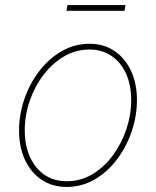

<svg xmlns="http://www.w3.org/2000/svg" viewBox="-20 -722 612 753"><path d="M241.2 11.2Q185.1 11.2 143.1 -17.1Q101.1 -45.4 77.9 -95.2Q54.7 -145 54.7 -210Q54.7 -272 75.2 -332.5Q95.7 -393.1 133.1 -442.1Q170.4 -491.2 220.9 -520.8Q271.5 -550.3 331.5 -550.3Q387.7 -550.3 429.2 -522Q470.7 -493.7 493.9 -444.1Q517.1 -394.5 517.1 -329.6Q517.1 -268.1 496.6 -207.3Q476.1 -146.5 439 -97.2Q401.9 -47.9 351.3 -18.3Q300.8 11.2 241.2 11.2ZM241.7 -11.2Q296.9 -11.2 343 -39.1Q389.2 -66.9 423.1 -113.3Q457 -159.7 475.8 -215.8Q494.6 -272 494.6 -329.1Q494.6 -387.7 474.6 -432.4Q454.6 -477.1 417.7 -502.4Q380.9 -527.8 331.1 -527.8Q277.8 -527.8 231.9 -501.2Q186 -474.6 151.1 -429Q116.2 -383.3 96.7 -326.9Q77.1 -270.5 77.1 -210.4Q77.1 -122.1 121.8 -66.7Q166.5 -11.2 241.7 -11.2ZM472.2 -702.1 468.3 -679.7H240.7L244.6 -702.1Z"/></svg>

Font: Inter 16pt Thin
Style: Italic
Weight: 250
Italic angle: -9.3988°
Version: Version 4.001;git-66647c0bb